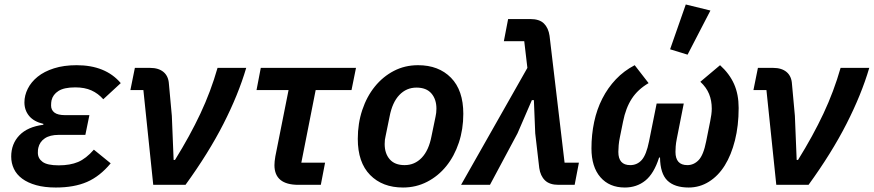

<svg xmlns="http://www.w3.org/2000/svg" viewBox="-20 -825 3900 857"><path d="M474 -96Q426 -38 368.5 -13Q311 12 229 12Q179 12 141.5 1.5Q104 -9 79 -27.5Q54 -46 42 -71.5Q30 -97 30 -126Q30 -183 66.5 -221Q103 -259 173 -268L174 -272Q131 -282 110 -307.5Q89 -333 89 -368Q89 -399 104 -429Q119 -459 148 -482.5Q177 -506 221 -520Q265 -534 322 -534Q451 -534 519 -454L441 -382Q418 -408 388 -421.5Q358 -435 316 -435Q266 -435 241 -419Q216 -403 210 -377Q209 -372 208.5 -366.5Q208 -361 208 -354Q208 -334 223 -322.5Q238 -311 272 -311H379L361 -223H242Q203 -223 180 -207.5Q157 -192 151 -165Q150 -161 149.5 -156Q149 -151 149 -143Q149 -118 170 -102.5Q191 -87 242 -87Q293 -87 328.5 -102Q364 -117 399 -157Z M664 0 620 -423H562L582 -522H650Q688 -522 710 -503.5Q732 -485 734 -450L747 -308L755 -111H761Q828 -219 874.5 -318Q921 -417 951 -522H1079Q1044 -403 977.5 -272.5Q911 -142 808 0Z M1312 0Q1205 0 1205 -88Q1205 -95 1206 -105.5Q1207 -116 1209 -127L1268 -423H1125L1144 -522H1569L1549 -423H1389L1325 -99H1431L1412 0Z M1779 12Q1687 12 1632 -44Q1577 -100 1577 -205Q1577 -274 1597 -334Q1617 -394 1653 -438.5Q1689 -483 1738 -508.5Q1787 -534 1846 -534Q1938 -534 1993 -478Q2048 -422 2048 -317Q2048 -248 2028 -188Q2008 -128 1972 -83.5Q1936 -39 1886.5 -13.5Q1837 12 1779 12ZM1786 -88Q1831 -88 1862.5 -121Q1894 -154 1906 -217L1924 -304Q1926 -314 1927 -321.5Q1928 -329 1928 -340Q1928 -382 1905.5 -408Q1883 -434 1839 -434Q1794 -434 1762.5 -401Q1731 -368 1719 -305L1701 -217Q1699 -209 1698 -201Q1697 -193 1697 -182Q1697 -140 1719.5 -114Q1742 -88 1786 -88Z M2320 -641H2229L2248 -740H2347Q2388 -740 2408 -720Q2428 -700 2433 -665L2500 -99H2564L2545 0H2473Q2433 0 2412.5 -20Q2392 -40 2387 -75L2369 -230L2363 -378H2354L2290 -230L2167 0H2038L2334 -522Z M3001 -206Q2997 -186 2996 -171.5Q2995 -157 2995 -147Q2995 -88 3048 -88Q3077 -88 3098.5 -110.5Q3120 -133 3132 -194L3150 -284Q3153 -298 3155 -313Q3157 -328 3157 -340Q3157 -376 3145 -405.5Q3133 -435 3106 -460L3194 -534Q3236 -496 3256.5 -450Q3277 -404 3277 -343Q3277 -264 3260.5 -198.5Q3244 -133 3215 -86.5Q3186 -40 3144.5 -14Q3103 12 3054 12Q2991 12 2959 -19Q2927 -50 2926 -122H2922Q2899 -50 2860.5 -19Q2822 12 2769 12Q2700 12 2660 -34Q2620 -80 2620 -163Q2620 -224 2632 -280.5Q2644 -337 2668.5 -385Q2693 -433 2729 -471Q2765 -509 2813 -534L2875 -454Q2827 -426 2800 -384.5Q2773 -343 2761 -282L2747 -213Q2743 -194 2741.5 -177Q2740 -160 2740 -147Q2740 -88 2793 -88Q2824 -88 2844.5 -111Q2865 -134 2877 -194L2911 -363H3032ZM3049 -581 2971 -605 3041 -805 3151 -778Z M3445 0 3401 -423H3343L3363 -522H3431Q3469 -522 3491 -503.5Q3513 -485 3515 -450L3528 -308L3536 -111H3542Q3609 -219 3655.5 -318Q3702 -417 3732 -522H3860Q3825 -403 3758.5 -272.5Q3692 -142 3589 0Z"/></svg>

Font: IBM Plex Sans SmBld
Style: Italic
Weight: 600
Italic angle: -11°
Designer: Mike Abbink, Paul van der Laan, Pieter van Rosmalen
Foundry: Bold Monday
Version: Version 3.005